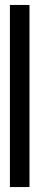

<svg xmlns="http://www.w3.org/2000/svg" viewBox="-20 -755 159 775"><path d="M20 0V-735H99V0Z"/></svg>

Font: League Gothic Condensed
Style: Regular
Weight: 400
Width: 3
Designer: The League of Moveable Type
Version: Version 2.001